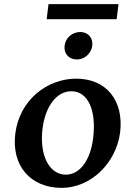

<svg xmlns="http://www.w3.org/2000/svg" viewBox="-20 -901 631 930"><path d="M279 9C418 9 543 -109 562 -261C580 -414 495 -520 349 -520C209 -520 74 -417 54 -253C35 -99 127 9 279 9ZM186 -278C200 -388 255 -459 326 -459C406 -459 448 -367 431 -231C418 -125 367 -55 299 -55C219 -55 170 -148 186 -278ZM206 -808H545L554 -881H215ZM293 -680C288 -643 312 -613 353 -613C391 -613 422 -643 427 -680C431 -716 408 -746 369 -746C328 -746 297 -716 293 -680Z"/></svg>

Font: TPK Tissa Web SemiBold
Style: Italic
Weight: 600
Italic angle: -7°
Designer: Jacques Le Bailly, Suppakit Chalermlarp | Katatrad Co.,Ltd.
Foundry: Jacques Le Bailly, Cadson Demak Co.,Ltd.
Version: Version 5.000;Glyphs 3.1.2 (3151)